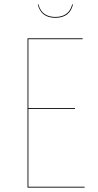

<svg xmlns="http://www.w3.org/2000/svg" viewBox="-20 -855 446 875"><path d="M152.3 -834.5 155.3 -835Q169.9 -777.8 232.4 -777.8Q294.4 -777.8 309.1 -835L312.5 -834.5Q297.9 -773.9 232.4 -773.9Q167 -773.9 152.3 -834.5ZM356.9 -680.2 356.4 -676.3H109.4V-362.8H321.8V-358.9H109.4V-3.9H365.7V0H105.5V-680.2Z"/></svg>

Font: Fira Sans Compressed Four
Style: Regular
Weight: 100
Width: 1
Designer: Carrois Corporate & Edenspiekermann AG
Foundry: Carrois Corporate GbR & Edenspiekermann AG
Version: Version 4.203;PS 004.203;hotconv 1.0.88;makeotf.lib2.5.64775